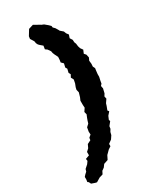

<svg xmlns="http://www.w3.org/2000/svg" viewBox="-219 -806 768 946"><g transform="rotate(-30 165.5 -333.0)"><path d="M171 -323 178 -347 174 -363 177 -376 184 -394 188 -414 180 -429 188 -444 182 -455 187 -476 181 -486 186 -507 174 -519 176 -532 177 -549 168 -567 163 -579 161 -590 150 -606 139 -614 142 -633 128 -645 121 -652 116 -662 114 -674 101 -695 103 -709 114 -727 122 -740 138 -745 148 -748 173 -734 185 -727 197 -722 215 -707 225 -697 226 -688 236 -678 245 -663 248 -657 264 -643 269 -630 278 -618 272 -600 281 -586 282 -571 286 -561 288 -545 292 -532 302 -518 294 -499 303 -489 307 -471 300 -456 302 -438 301 -422 307 -410 305 -396 303 -378V-363L299 -345L296 -328L288 -319L291 -304L285 -279L277 -266L280 -252L267 -233L263 -220L255 -199L261 -191L246 -174L238 -155L241 -147L225 -127L223 -113L215 -100L211 -84L199 -66L180 -52V-39L165 -29L145 -9L139 3L134 13L110 21L99 36L85 46L77 62L57 68L34 82L25 80L5 73L-1 61L-7 57L-5 45V29L3 20L14 10L18 -3L36 -19L46 -33L44 -45L66 -53V-72L80 -85L89 -104L109 -114L111 -127L124 -138L123 -154L127 -177L141 -190L146 -206L150 -217L157 -234L153 -249L165 -267L164 -282V-307Z"/></g></svg>

Font: Winky Rough Medium
Style: Italic
Weight: 500
Italic angle: -8.97852°
Designer: Simon Atzbach
Foundry: typofactur
Version: Version 1.206; ttfautohint (v1.8.4.7-5d5b)